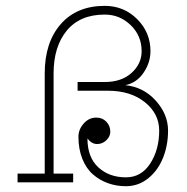

<svg xmlns="http://www.w3.org/2000/svg" viewBox="-20 -623 640 656"><path d="M410.2 13.2Q377.4 13.2 348.9 2.9Q320.3 -7.3 297.4 -27.3Q274.4 -47.4 261.2 -80.6Q248 -113.8 248 -155.8Q248 -180.7 265.9 -200.9Q283.7 -221.2 309.1 -221.2Q330.1 -221.2 343.5 -207Q356.9 -192.9 356.9 -172.9Q356.9 -157.2 343.5 -144Q330.1 -130.9 312 -130.9Q293 -130.9 278.8 -149.9Q278.8 -85.4 315.9 -51.3Q353 -17.1 410.2 -17.1Q462.9 -17.1 493.4 -64.5Q523.9 -111.8 523.9 -176.8Q523.9 -234.4 475.1 -273.7Q426.3 -313 349.1 -313H245.1V-342.8H337.9Q395 -342.8 429.4 -373.8Q463.9 -404.8 463.9 -448.2Q463.9 -501 426.5 -537.1Q389.2 -573.2 337.9 -573.2Q253.4 -573.2 208.3 -518.6Q163.1 -463.9 163.1 -372.1V-29.8H230V0H40V-29.8H132.8V-372.1Q132.8 -478 187.5 -540.5Q242.2 -603 337.9 -603Q403.3 -603 448.7 -557.6Q494.1 -512.2 494.1 -448.2Q494.1 -409.2 470.5 -374.5Q446.8 -339.8 408.2 -332Q470.2 -325.7 512.2 -279.1Q554.2 -232.4 554.2 -176.8Q554.2 -127 537.1 -84Q520 -41 486.6 -13.9Q453.1 13.2 410.2 13.2Z"/></svg>

Font: Compagnon Light
Style: Regular
Weight: 400
Designer: Juliette Duhe, Lea Pradine
Foundry: Velvetyne Type Foundry
Version: Version 1.000;PS 001.000;hotconv 1.0.88;makeotf.lib2.5.64775